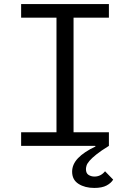

<svg xmlns="http://www.w3.org/2000/svg" viewBox="-20 -718 640 945"><path d="M84 -67H258V-631H84V-698H516V-631H342V-67H516V0Q477 24 454.5 42Q432 60 420.5 73.5Q409 87 406 97Q403 107 403 114Q403 135 416 143Q429 151 445 151Q476 151 497 125L537 166Q527 183 504.5 195Q482 207 444 207Q398 207 366.5 187Q335 167 335 127Q335 91 364 60.5Q393 30 450 3L449 0H84Z"/></svg>

Font: IBM Plex Mono
Style: Regular
Weight: 400
Monospace: yes
Designer: Mike Abbink, Paul van der Laan, Pieter van Rosmalen
Foundry: Bold Monday
Version: Version 2.3